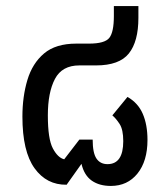

<svg xmlns="http://www.w3.org/2000/svg" viewBox="-20 -604 553 634"><path d="M346 10Q308 10 283 -7.5Q258 -25 249 -63L200 6Q134 7 94 -48.5Q54 -104 54 -219Q54 -285 70.5 -340Q87 -395 125.5 -427.5Q164 -460 232 -460H274Q326 -460 341 -479Q356 -498 356 -551V-584H437V-545Q437 -467 405.5 -427.5Q374 -388 297 -388H242Q185 -388 161.5 -343.5Q138 -299 138 -223Q138 -145 154.5 -114Q171 -83 192 -78L242 -143H286Q286 -99 298.5 -80.5Q311 -62 335 -62Q387 -62 387 -138Q387 -176 375 -194.5Q363 -213 351 -223L401 -284Q436 -264 451.5 -228Q467 -192 467 -142Q467 -72 434 -31Q401 10 346 10Z"/></svg>

Font: Noto Sans Thai SemCond
Style: Regular
Weight: 400
Width: 4
Designer: Monotype Design Team
Foundry: Monotype Imaging Inc.
Version: Version 2.002; ttfautohint (v1.8.4.7-5d5b)